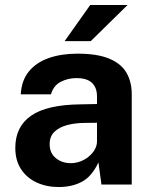

<svg xmlns="http://www.w3.org/2000/svg" viewBox="-20 -743 606 773"><path d="M216.2 10Q166.9 10 127.2 -8.5Q87.6 -26.9 64.6 -62.1Q41.6 -97.3 41.6 -147.8Q41.6 -232.8 105.1 -277.1Q168.5 -321.5 305.6 -322.9L370.5 -324.2V-354.9Q370.5 -390.7 349.7 -410Q328.9 -429.2 285 -428.5Q253.3 -428.2 224.6 -413.6Q195.9 -399.1 185 -363.2H63.6Q66.6 -419 96.3 -455.4Q126 -491.7 176.6 -509.4Q227.2 -527 291.8 -527Q371.1 -527 419.1 -507.2Q467.1 -487.4 488.8 -450.8Q510.4 -414.1 510.4 -363.5V0H388.4L376.3 -89.2Q350 -32.9 310.2 -11.5Q270.4 10 216.2 10ZM265.3 -86.1Q285.1 -86.1 303.8 -93.2Q322.6 -100.3 337.4 -112.7Q352.3 -125 361.2 -140.4Q370.1 -155.8 370.5 -172.5V-248.8L317.8 -248.1Q281.3 -247.7 249.9 -239.3Q218.5 -231 199.2 -212.5Q179.9 -194.1 179.9 -162.5Q179.9 -126.6 204.7 -106.4Q229.5 -86.1 265.3 -86.1ZM343.3 -723H493.7L345.5 -577.5H240.3Z"/></svg>

Font: Public Sans Thin
Style: Regular
Weight: 100
Designer: The Public Sans project authors (U.S. Web Design System). Libre Franklin designed by Pablo Impallari and Rodrigo Fuenzal
Version: Version 1.008